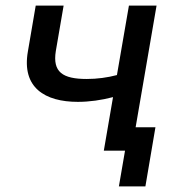

<svg xmlns="http://www.w3.org/2000/svg" viewBox="-20 -540 635 688"><path d="M259 -175C300 -175 343 -181 385 -192L352 0H428L406 128H501L537 -84H466L541 -520H442L399 -271C365 -262 328 -257 291 -257C204 -257 168 -282 180 -357L208 -520H108L80 -356C57 -226 141 -175 259 -175Z"/></svg>

Font: Fixel Display Medium
Style: Italic
Weight: 500
Italic angle: -10°
Designer: AlfaBravo + MacPaw
Foundry: Kyrylo Tkachov, Marchela Mozhyna, Serhii Makarenko, Maria Weinstein, Zakhar Kryvoshyya
Version: Version 1.210;Glyphs 3.2 (3217)